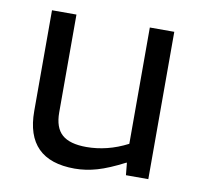

<svg xmlns="http://www.w3.org/2000/svg" viewBox="-63 -560 663 634"><g transform="rotate(10 269.0 -243.0)"><path d="M226 8Q144 8 103 -33Q62 -74 62 -156V-494H144V-166Q144 -115 170 -92Q196 -69 252 -69Q286 -69 320.5 -77.5Q355 -86 390 -104V-494H472V0H397L393 -41H391Q339 -14 301 -3Q263 8 226 8Z"/></g></svg>

Font: Blinker
Style: Regular
Weight: 400
Designer: Juergen Huber
Foundry: supertype
Version: Version 1.017;hotconv 1.0.117;makeotfexe 2.5.65602